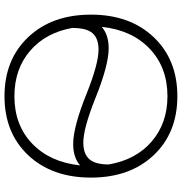

<svg xmlns="http://www.w3.org/2000/svg" viewBox="2 -782 790 833"><g transform="rotate(-90 396.5 -365.0)"><path d="M140 -93Q43 -196 43 -365Q43 -534 140 -637Q237 -740 396 -740Q555 -740 652.5 -637Q750 -534 750 -365Q750 -196 652.5 -93Q555 10 396 10Q237 10 140 -93ZM100 -288Q120 -170 199.5 -101.5Q279 -33 396 -33Q521 -33 602 -110Q683 -187 697 -318Q662 -288 604 -288Q530 -288 384 -347Q256 -398 195 -398Q146 -398 123 -372Q100 -346 100 -288ZM96 -412Q130 -442 189 -442Q263 -442 409 -383Q537 -332 598 -332Q647 -332 669.5 -358Q692 -384 692 -442H693Q673 -560 593.5 -628.5Q514 -697 396 -697Q271 -697 190.5 -620Q110 -543 96 -412Z"/></g></svg>

Font: Mplus 1p Light
Style: Regular
Weight: 300
Version: Version 1.061